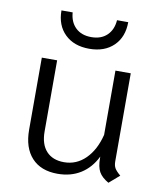

<svg xmlns="http://www.w3.org/2000/svg" viewBox="-79 -751 710 827"><g transform="rotate(10 275.5 -337.0)"><path d="M496 -28 451 11Q421 -6 409 -27.5Q397 -49 397 -87V-94Q372 -43 329 -16Q286 11 228 11Q155 11 115 -32.5Q75 -76 75 -155V-470H142V-159Q142 -103 169.5 -73Q197 -43 247 -43Q301 -43 340.5 -82Q380 -121 397 -189V-470H464V-85Q464 -67 470.5 -55.5Q477 -44 496 -28ZM123 -685H172Q175 -643 200.5 -618.5Q226 -594 269 -594Q312 -594 337.5 -618.5Q363 -643 366 -685H415Q415 -620 375.5 -581.5Q336 -543 269 -543Q202 -543 162.5 -581.5Q123 -620 123 -685Z"/></g></svg>

Font: KoHo
Style: Regular
Weight: 400
Version: Version 1.000; ttfautohint (v1.6)